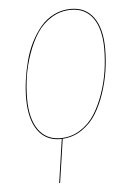

<svg xmlns="http://www.w3.org/2000/svg" viewBox="-52 -567 563 800"><g transform="rotate(-5 229.5 -167.5)"><path d="M402.8 -349.6Q402.8 -305.7 396 -259.5Q389.2 -213.4 373.3 -165.5Q357.4 -117.7 334.2 -80.3Q311 -43 274.4 -18.3Q237.8 6.3 193.8 8.8L167 190.9L163.1 191.4L189.9 8.8Q189.5 8.8 187.5 9Q185.5 9.3 185.1 9.3Q123 9.3 89.8 -38.1Q56.6 -85.4 56.6 -170.4Q56.6 -208 62 -247.6Q67.4 -287.1 77.9 -327.6Q88.4 -368.2 106.4 -403.8Q124.5 -439.5 147.9 -467.3Q171.4 -495.1 204.1 -511.2Q236.8 -527.3 274.9 -527.3Q336.4 -527.3 369.6 -480.7Q402.8 -434.1 402.8 -349.6ZM185.1 5.4Q230.5 5.4 267.8 -18.3Q305.2 -42 328.9 -79.3Q352.5 -116.7 368.9 -164.6Q385.3 -212.4 392.1 -258.8Q398.9 -305.2 398.9 -349.6Q398.9 -432.6 366.7 -478Q334.5 -523.4 274.9 -523.4Q230 -523.4 192.9 -500.5Q155.8 -477.5 131.8 -440.7Q107.9 -403.8 91.3 -356.4Q74.7 -309.1 67.6 -262.5Q60.5 -215.8 60.5 -170.4Q60.5 -86.9 92.8 -40.8Q125 5.4 185.1 5.4Z"/></g></svg>

Font: Fira Sans Compressed Four
Style: Italic
Weight: 100
Width: 3
Italic angle: -8°
Designer: Carrois Corporate & Edenspiekermann AG
Foundry: Carrois Corporate GbR & Edenspiekermann AG
Version: Version 4.203;PS 004.203;hotconv 1.0.88;makeotf.lib2.5.64775